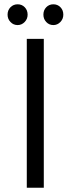

<svg xmlns="http://www.w3.org/2000/svg" viewBox="-20 -883 332 903"><path d="M15.6 0ZM106 -700.2H186V0H106ZM109.9 -814Q109.9 -793.9 95.9 -779.5Q82 -765.1 63 -765.1Q43 -765.1 29.3 -779.5Q15.6 -793.9 15.6 -814Q15.6 -835 29.3 -848.9Q43 -862.8 63 -862.8Q83 -862.8 96.4 -848.9Q109.9 -835 109.9 -814ZM277.8 -814Q277.8 -793.9 263.9 -779.5Q250 -765.1 231 -765.1Q210.9 -765.1 197.5 -779.5Q184.1 -793.9 184.1 -814Q184.1 -835 197.5 -848.9Q210.9 -862.8 231 -862.8Q251 -862.8 264.4 -848.9Q277.8 -835 277.8 -814Z"/></svg>

Font: Argentum Sans Light
Style: Regular
Weight: 300
Designer: Julieta Ulanovsky (Modified by Cristiano Sobral)
Foundry: Julieta Ulanovsky
Version: Version 1.000; ttfautohint (v1.5.65-e2d9)